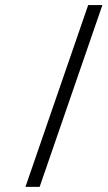

<svg xmlns="http://www.w3.org/2000/svg" viewBox="-20 -603 425 759"><path d="M384.8 -583H328.6L80.6 135.7H136.7Z"/></svg>

Font: ML-NILA01_NewLipi
Style: Regular
Weight: 400
Designer: CLT@C-DIT
Version: Version ML-NILA01_NewLipi 2.